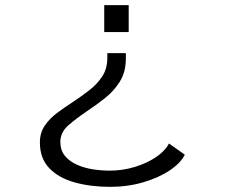

<svg xmlns="http://www.w3.org/2000/svg" viewBox="-20 -520 908 746"><path d="M480 -395.5H385V-500H480ZM469 -313.5V-293Q469 -240 445.5 -202.8Q422 -165.5 387 -138Q352 -110.5 316.5 -87Q276.5 -60 245.5 -33Q214.5 -6 214.5 31.5Q214.5 64 232.2 85.5Q250 107 278.5 119.8Q307 132.5 340.5 137.8Q374 143 405.5 143Q456.5 143 504 128.5Q551.5 114 586.8 90Q622 66 636.5 37.5L698 81Q682 113.5 639.5 142Q597 170.5 536.8 188.2Q476.5 206 408 206Q333 206 271 189Q209 172 172 134Q135 96 135 33.5Q135 -3.5 153.5 -31.2Q172 -59 201.5 -81Q231 -103 263.5 -124Q297 -146 327.5 -169.8Q358 -193.5 377.5 -223.5Q397 -253.5 397 -294.5V-313.5Z"/></svg>

Font: Trispace SemiExpanded Light
Style: Regular
Weight: 300
Width: 6
Designer: Tyler Finck
Foundry: Etcetera Type Company
Version: Version 1.210; ttfautohint (v1.8.3)